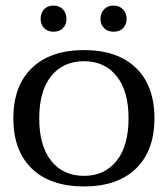

<svg xmlns="http://www.w3.org/2000/svg" viewBox="-20 -660 603 690"><path d="M126 -592Q126 -613 138.5 -626.5Q151 -640 172 -640Q193 -640 206 -626.5Q219 -613 219 -592Q219 -572 206.5 -559Q194 -546 172 -546Q151 -546 138.5 -559Q126 -572 126 -592ZM341 -592Q341 -613 354 -626.5Q367 -640 388 -640Q409 -640 422 -626.5Q435 -613 435 -592Q435 -572 422.5 -559Q410 -546 388 -546Q367 -546 354 -559Q341 -572 341 -592ZM28 -235Q28 -352 95 -416Q162 -480 282 -480Q402 -480 468.5 -416Q535 -352 535 -235Q535 -118 468.5 -54Q402 10 282 10Q161 10 94.5 -54Q28 -118 28 -235ZM442 -235Q442 -333 399 -386.5Q356 -440 282 -440Q207 -440 164 -386.5Q121 -333 121 -235Q121 -136 164 -82Q207 -28 282 -28Q356 -28 399 -82Q442 -136 442 -235Z"/></svg>

Font: TavirajRegular
Style: Regular
Weight: 400
Designer: Katatrad Team
Foundry: CadsonDemak
Version: Version 1.001